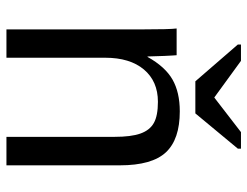

<svg xmlns="http://www.w3.org/2000/svg" viewBox="-106 -662 768 596"><g transform="rotate(90 278.0 -364.0)"><path d="M404.8 0H493.2V-352.1C493.2 -418.5 479.7 -466.1 452.9 -494.9C426 -523.7 383.6 -538.1 325.7 -538.1C286.3 -538.1 253.3 -530.5 226.8 -515.4C200.3 -500.2 176.9 -474.4 156.7 -438H155.3C154.6 -463.7 154.1 -481.2 153.6 -490.5C153.1 -499.8 152.7 -508 152.3 -515.1C152 -522.3 151.7 -526.7 151.4 -528.3H68.4C70.3 -514.6 71.3 -477.1 71.3 -415.5V0H159.2V-306.2C159.2 -357.6 171.4 -397.8 195.8 -426.8C220.2 -455.7 253.6 -470.2 295.9 -470.2C324.9 -470.2 346.8 -466 361.8 -457.5C376.8 -449.1 387.7 -435.2 394.5 -416C401.4 -396.8 404.8 -369.8 404.8 -335ZM332 -586.4 441.4 -718.3V-728H390.1L283.2 -645.5H282.2L168.9 -728H118.2V-718.3L232.4 -586.4Z"/></g></svg>

Font: Arimo
Style: Regular
Weight: 400
Designer: Steve Matteson
Foundry: Monotype Imaging Inc.
Version: Version 1.32